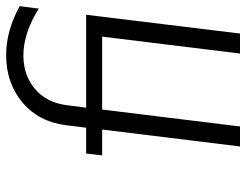

<svg xmlns="http://www.w3.org/2000/svg" viewBox="-108 -692 800 624"><g transform="rotate(-90 292.0 -380.0)"><path d="M424 -704Q359 -704 314.5 -666Q270 -628 262 -562L254 -500H556L495 0H430L485 -448H248L193 0H128L183 -448H99L105 -500H189L197 -565Q208 -654 271 -707Q334 -760 425 -760Q504 -760 584 -716L576 -654Q496 -704 424 -704Z"/></g></svg>

Font: Orkney Light
Style: LightItalic
Weight: 300
Designer: Samuel Oakes and Alfredo Marco Pradil
Foundry: Alfredo Marco Pradil
Version: 1.0; ttfautohint (v1.5)